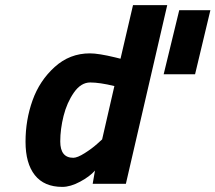

<svg xmlns="http://www.w3.org/2000/svg" viewBox="-20 -720 844 752"><path d="M804 -680 744 -429H621L682 -680ZM224 12Q153 12 116.5 -34Q80 -80 80 -165Q80 -250 107.5 -327Q135 -404 194 -457.5Q253 -511 332 -511Q366 -511 432 -495L452 -490L501 -700H635L473 0H343L352 -52Q332 -29 294 -8.5Q256 12 224 12ZM428 -383Q370 -397 333.5 -397Q297 -397 269.5 -357.5Q242 -318 229 -266Q216 -214 216 -166Q216 -102 267 -102Q283 -102 311.5 -120Q340 -138 360 -156L380 -174Z"/></svg>

Font: Titillium Web
Style: Bold Italic
Weight: 700
Italic angle: -13°
Version: Version 1.001;PS 57.000;hotconv 1.0.70;makeotf.lib2.5.55311